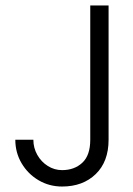

<svg xmlns="http://www.w3.org/2000/svg" viewBox="-20 -680 487 702"><path d="M207 2Q160 2 121 -21Q82 -44 59 -83Q36 -122 36 -169H102Q102 -139 116.5 -113.5Q131 -88 155 -73Q179 -58 207 -58Q252 -58 281 -85Q310 -112 310 -169V-660H377V-169Q377 -89 330 -43.5Q283 2 207 2Z"/></svg>

Font: Lil Grotesk
Style: Regular
Weight: 400
Designer: Bastien Sozeau
Foundry: NBR — Bastien Sozeau
Version: Version 4.002; ttfautohint (v1.8.4.7-5d5b)